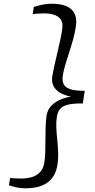

<svg xmlns="http://www.w3.org/2000/svg" viewBox="-20 -860 512 1033"><path d="M255.5 -840Q334 -840 365.8 -808Q397.5 -776 388 -716Q382.5 -681 372.8 -646Q363 -611 351.8 -577Q340.5 -543 331.2 -511.5Q322 -480 317.5 -451.5Q314 -427 321.8 -408.8Q329.5 -390.5 356.5 -380.8Q383.5 -371 436 -371.5L425.5 -303.5Q373 -304 344 -296.5Q315 -289 302.5 -273Q290 -257 286 -232.5Q281.5 -204 283 -172.5Q284.5 -141 288 -108Q291.5 -75 292.8 -40.5Q294 -6 288.5 29Q279 89.5 236.8 121.2Q194.5 153 116 153Q92.5 153 72 148.8Q51.5 144.5 28 137L34.5 97.5Q37.5 98.5 51 99.2Q64.5 100 78.2 100.2Q92 100.5 95 100.5Q122.5 100.5 148.8 93.5Q175 86.5 194 67.8Q213 49 218.5 15Q222.5 -9.5 223.5 -41.8Q224.5 -74 224.5 -109Q224.5 -144 225.5 -177.2Q226.5 -210.5 230.5 -237.5Q235.5 -269.5 255.5 -290.5Q275.5 -311.5 303.8 -323.5Q332 -335.5 362 -340.5Q333.5 -345 308.5 -358Q283.5 -371 270 -393.2Q256.5 -415.5 261 -447.5Q265.5 -474.5 273 -508Q280.5 -541.5 288.8 -576.8Q297 -612 304 -644.2Q311 -676.5 314.5 -701Q320 -736.5 307 -755Q294 -773.5 270 -780.8Q246 -788 217.5 -788Q213.5 -788 199.8 -787.5Q186 -787 172.8 -786Q159.5 -785 156 -784L162 -823Q188 -830.5 210 -835.2Q232 -840 255.5 -840Z"/></svg>

Font: Merriweather 24pt SemiCondensed Light
Style: Italic
Weight: 300
Width: 4
Italic angle: -7.8°
Designer: Eben Sorkin
Foundry: Eben Sorkin
Version: Version 2.101